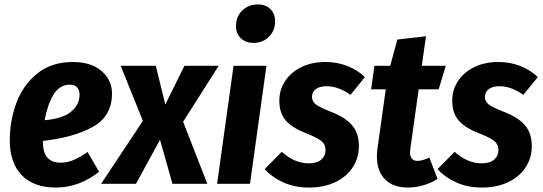

<svg xmlns="http://www.w3.org/2000/svg" viewBox="-20 -827 2445 864"><path d="M484 -406Q484 -304 397.5 -256Q311 -208 173 -193V-191Q173 -140 193.5 -117.5Q214 -95 252 -95Q282 -95 310 -106.5Q338 -118 374 -143L426 -54Q336 17 231 17Q132 17 78 -38.5Q24 -94 24 -195Q24 -284 54 -364.5Q84 -445 148 -496.5Q212 -548 308 -548Q390 -548 437 -507.5Q484 -467 484 -406ZM338 -401Q338 -421 327.5 -433.5Q317 -446 294 -446Q248 -446 220.5 -400.5Q193 -355 181 -286Q262 -293 300 -324.5Q338 -356 338 -401Z M964 -531 804 -279 913 0H756L700 -198L592 0H435L623 -283L523 -531H681L724 -357L810 -531Z M1179 -531 1105 0H957L1031 -531ZM1042 -710Q1042 -752 1070 -779.5Q1098 -807 1140 -807Q1176 -807 1197 -786Q1218 -765 1218 -731Q1218 -689 1190 -661.5Q1162 -634 1121 -634Q1085 -634 1063.5 -655Q1042 -676 1042 -710Z M1622 -480 1557 -400Q1503 -439 1449 -439Q1419 -439 1401.5 -426Q1384 -413 1384 -391Q1384 -370 1402 -356.5Q1420 -343 1474 -322Q1535 -298 1565 -262.5Q1595 -227 1595 -170Q1595 -116 1567 -73.5Q1539 -31 1488 -7Q1437 17 1371 17Q1307 17 1256.5 -5.5Q1206 -28 1171 -66L1248 -144Q1305 -92 1370 -92Q1407 -92 1426 -109Q1445 -126 1445 -151Q1445 -177 1427 -192Q1409 -207 1356 -228Q1294 -252 1265.5 -285.5Q1237 -319 1237 -374Q1237 -422 1262.5 -461.5Q1288 -501 1335 -524.5Q1382 -548 1445 -548Q1498 -548 1543.5 -530Q1589 -512 1622 -480Z M1827 -161Q1825 -147 1825 -142Q1825 -103 1860 -103Q1880 -103 1912 -118L1949 -22Q1920 -3 1884.5 7Q1849 17 1816 17Q1749 17 1712.5 -20Q1676 -57 1676 -123Q1676 -141 1679 -162L1716 -425H1650L1665 -531H1736L1768 -649L1897 -664L1878 -531H1986L1954 -425H1864Z M2400 -480 2335 -400Q2281 -439 2227 -439Q2197 -439 2179.5 -426Q2162 -413 2162 -391Q2162 -370 2180 -356.5Q2198 -343 2252 -322Q2313 -298 2343 -262.5Q2373 -227 2373 -170Q2373 -116 2345 -73.5Q2317 -31 2266 -7Q2215 17 2149 17Q2085 17 2034.5 -5.5Q1984 -28 1949 -66L2026 -144Q2083 -92 2148 -92Q2185 -92 2204 -109Q2223 -126 2223 -151Q2223 -177 2205 -192Q2187 -207 2134 -228Q2072 -252 2043.5 -285.5Q2015 -319 2015 -374Q2015 -422 2040.5 -461.5Q2066 -501 2113 -524.5Q2160 -548 2223 -548Q2276 -548 2321.5 -530Q2367 -512 2400 -480Z"/></svg>

Font: Fira Sans Condensed
Style: Bold Italic
Weight: 700
Width: 3
Italic angle: -8°
Designer: Carrois Corporate & Edenspiekermann AG
Foundry: Carrois Corporate GbR & Edenspiekermann AG
Version: Version 4.203